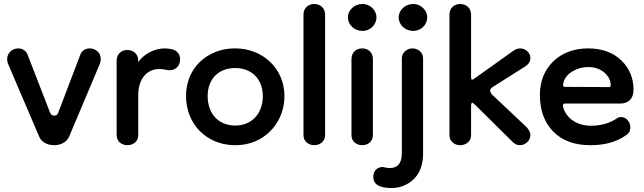

<svg xmlns="http://www.w3.org/2000/svg" viewBox="-20 -716 3246 968"><path d="M253 16C285 16 315 2 328 -26L485 -398C487 -407 488 -414 488 -419C488 -451 461 -472 432 -472C413 -472 392 -462 384 -438L274 -149C271 -138 264 -133 253 -133C244 -133 237 -138 232 -149L120 -438C112 -462 91 -472 72 -472C44 -472 16 -451 16 -418C16 -413 17 -407 19 -398L178 -26C190 2 221 16 253 16Z M677 -237C677 -318 721 -368 782 -368C806 -368 820 -362 835 -362C870 -362 888 -388 888 -416C888 -440 875 -460 850 -467C837 -470 824 -472 811 -472C758 -472 706 -444 677 -403V-410C677 -446 650 -464 622 -464C595 -464 568 -446 568 -410V-34C568 -2 595 16 622 16C650 16 677 -2 677 -34Z M1166 16C1213 16 1255 5 1292 -16C1367 -59 1414 -139 1414 -232C1414 -370 1305 -472 1166 -472C1119 -472 1077 -462 1039 -441C963 -400 918 -324 918 -232C918 -185 929 -143 950 -105C993 -29 1073 16 1166 16ZM1166 -83C1081 -83 1027 -143 1027 -232C1027 -317 1081 -373 1166 -373C1249 -373 1305 -317 1305 -232C1305 -143 1249 -83 1166 -83Z M1564 16C1592 16 1619 -2 1619 -34V-642C1619 -678 1592 -696 1564 -696C1537 -696 1510 -678 1510 -642V-34C1510 -2 1537 16 1564 16Z M1808 -560C1845 -560 1878 -590 1878 -629C1878 -665 1845 -696 1808 -696C1767 -696 1734 -665 1734 -629C1734 -590 1767 -560 1808 -560ZM1806 16C1834 16 1860 -2 1860 -34V-418C1860 -454 1834 -472 1806 -472C1778 -472 1752 -454 1752 -418V-34C1752 -2 1778 16 1806 16Z M2064 -560C2101 -560 2134 -590 2134 -629C2134 -665 2101 -696 2064 -696C2023 -696 1990 -665 1990 -629C1990 -590 2023 -560 2064 -560ZM1953 232C1997 232 2035 217 2066 187C2097 157 2113 114 2113 59V-422C2113 -453 2087 -472 2059 -472C2035 -472 2006 -454 2006 -422V56C2006 109 1983 131 1947 131C1938 131 1931 131 1920 128C1916 127 1912 126 1908 126C1891 126 1862 137 1862 176C1862 199 1874 215 1897 224C1913 229 1932 232 1953 232Z M2300 16C2328 16 2355 -2 2355 -34V-179C2355 -192 2357 -198 2361 -198C2363 -198 2368 -194 2376 -187L2563 -2C2574 10 2587 16 2601 16C2629 16 2654 -7 2654 -35C2654 -47 2648 -60 2636 -74L2462 -238C2455 -246 2451 -253 2451 -259C2451 -266 2456 -272 2465 -278L2628 -381C2645 -392 2654 -406 2654 -424C2654 -448 2632 -472 2603 -472C2593 -472 2582 -469 2571 -462L2372 -320C2367 -316 2363 -314 2360 -314C2357 -314 2355 -319 2355 -330V-642C2355 -678 2328 -696 2300 -696C2273 -696 2246 -678 2246 -642V-34C2246 -2 2273 16 2300 16Z M2956 16C3020 16 3085 4 3140 -37C3156 -49 3158 -63 3158 -75C3158 -103 3135 -126 3112 -126C3103 -126 3096 -124 3091 -120C3056 -95 3008 -82 2960 -82C2893 -82 2836 -116 2819 -176C2818 -179 2818 -181 2818 -184C2818 -191 2822 -194 2830 -194H3108C3147 -194 3174 -217 3174 -264C3174 -323 3153 -372 3112 -412C3070 -452 3014 -472 2945 -472C2874 -472 2815 -450 2770 -407C2725 -363 2702 -307 2702 -238C2702 -161 2724 -99 2769 -53C2814 -7 2876 16 2956 16ZM2833 -278C2816 -278 2819 -284 2819 -286C2819 -289 2820 -291 2820 -294C2820 -295 2820 -296 2820 -296C2825 -321 2841 -341 2866 -356C2891 -371 2918 -378 2945 -378C2977 -378 3004 -369 3026 -351C3048 -332 3059 -311 3059 -286C3059 -280 3056 -277 3049 -277Z"/></svg>

Font: Dongle
Style: Regular
Weight: 400
Designer: Yanghee Ryu
Foundry: Yanghee Ryu
Version: Version 2.000